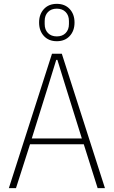

<svg xmlns="http://www.w3.org/2000/svg" viewBox="-20 -977 591 997"><path d="M487 0 415 -228H136L63 0H26L250 -698H301L525 0ZM320 -530 278 -666H272L230 -530L145 -258H405ZM275 -763Q233 -763 208 -790Q183 -817 183 -860Q183 -903 208 -930Q233 -957 275 -957Q317 -957 342 -930Q367 -903 367 -860Q367 -817 342 -790Q317 -763 275 -763ZM275 -788Q304 -788 321 -805.5Q338 -823 338 -852V-868Q338 -897 321 -914.5Q304 -932 275 -932Q246 -932 229 -914.5Q212 -897 212 -868V-852Q212 -823 229 -805.5Q246 -788 275 -788Z"/></svg>

Font: IBM Plex Sans Condensed ExtraLight
Style: Regular
Weight: 200
Width: 3
Designer: Mike Abbink, Paul van der Laan, Pieter van Rosmalen
Foundry: Bold Monday
Version: Version 1.3